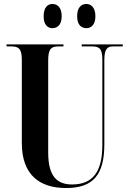

<svg xmlns="http://www.w3.org/2000/svg" viewBox="-20 -938 652 968"><path d="M416 -796C438 -796 461 -812 461 -856C461 -901 438 -918 416 -918C390 -918 369 -901 369 -856C369 -812 390 -796 416 -796ZM244 -796C269 -796 291 -812 291 -856C291 -901 269 -918 244 -918C221 -918 200 -901 200 -856C200 -812 221 -796 244 -796ZM313 10C451 10 506 -58 506 -211V-635C506 -696 524 -704 552 -704H599V-714H392V-704H443C478 -704 496 -696 496 -638V-207C496 -75 450 -8 344 -8C268 -8 223 -48 223 -169V-635C223 -696 242 -704 276 -704H300V-714H13V-704H36C70 -704 90 -696 90 -639V-217C90 -54 182 10 313 10Z"/></svg>

Font: Noto Serif Display ExtraCondensed
Style: Bold
Weight: 700
Width: 2
Designer: Monotype Design Team
Foundry: Monotype Imaging Inc.
Version: Version 2.009